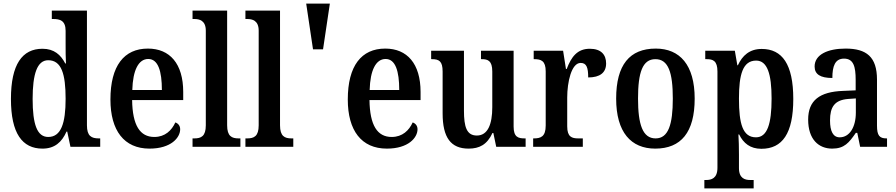

<svg xmlns="http://www.w3.org/2000/svg" viewBox="-20 -819 4999 1071"><path d="M217 10C285 10 325 -26 351 -85H355L373 0H539V-47H531C490 -47 465 -60 465 -120V-760H269V-713H276C314 -713 346 -705 346 -647V-574C346 -537 346 -496 348 -465H344C319 -513 282 -547 217 -547C104 -547 41 -460 41 -267C41 -75 104 10 217 10ZM249 -55C187 -55 162 -125 162 -267C162 -406 187 -483 249 -483C323 -483 346 -406 346 -268C346 -132 321 -55 249 -55Z M814 10C934 10 985 -51 985 -98C985 -118 973 -131 958 -136C938 -92 901 -55 841 -55C761 -55 719 -119 717 -261H1002V-306C1002 -464 927 -548 805 -548C672 -548 596 -452 596 -264C596 -91 672 10 814 10ZM883 -317H718C721 -428 753 -490 807 -490C862 -490 883 -422 883 -317Z M1054 0H1321V-47H1311C1273 -47 1247 -59 1247 -120V-760H1054V-713H1064C1092 -713 1128 -705 1128 -648V-120C1128 -59 1102 -47 1064 -47H1054Z M1349 0H1616V-47H1606C1568 -47 1542 -59 1542 -120V-760H1349V-713H1359C1387 -713 1423 -705 1423 -648V-120C1423 -59 1397 -47 1359 -47H1349Z M1688 -799 1726 -544H1782L1820 -799Z M2138 10C2258 10 2309 -51 2309 -98C2309 -118 2297 -131 2282 -136C2262 -92 2225 -55 2165 -55C2085 -55 2043 -119 2041 -261H2326V-306C2326 -464 2251 -548 2129 -548C1996 -548 1920 -452 1920 -264C1920 -91 1996 10 2138 10ZM2207 -317H2042C2045 -428 2077 -490 2131 -490C2186 -490 2207 -422 2207 -317Z M2594 10C2654 10 2697 -12 2727 -77H2732L2748 0H2912V-47H2906C2871 -47 2845 -54 2845 -113V-536H2663V-489H2667C2701 -489 2726 -481 2726 -420V-221C2726 -126 2701 -63 2640 -63C2583 -63 2568 -111 2568 -202V-536H2385V-489H2389C2429 -489 2449 -478 2449 -420V-187C2449 -51 2495 10 2594 10Z M2954 0H3231V-47H3206C3170 -47 3144 -55 3144 -114V-275C3144 -360 3167 -468 3219 -468C3252 -468 3261 -442 3261 -387C3327 -387 3361 -414 3361 -465C3361 -514 3333 -547 3270 -547C3200 -547 3167 -502 3141 -434H3137L3121 -536H2957V-489H2960C2998 -489 3024 -480 3024 -421V-119C3024 -56 2996 -47 2957 -47H2954Z M3635 10C3779 10 3855 -81 3855 -269C3855 -457 3772 -548 3638 -548C3492 -548 3417 -457 3417 -269C3417 -81 3500 10 3635 10ZM3637 -47C3565 -47 3539 -124 3539 -269C3539 -415 3564 -489 3636 -489C3708 -489 3733 -415 3733 -269C3733 -124 3708 -47 3637 -47Z M3909 232H4184V185H4164C4137 185 4102 177 4102 119V43C4102 3 4101 -37 4099 -69H4103C4127 -20 4165 11 4227 11C4344 11 4405 -74 4405 -267C4405 -461 4343 -546 4229 -546C4161 -546 4121 -509 4096 -455H4093L4079 -536H3914V-489H3922C3957 -489 3982 -480 3982 -420V117C3982 177 3947 185 3919 185H3909ZM4197 -53C4123 -53 4102 -128 4102 -269C4102 -403 4123 -481 4198 -481C4260 -481 4284 -407 4284 -269C4284 -128 4260 -53 4197 -53Z M4622 10C4690 10 4716 -23 4754 -78H4762L4778 0H4928V-47H4925C4886 -47 4872 -63 4872 -118V-375C4872 -502 4813 -548 4697 -548C4598 -548 4524 -515 4524 -448C4524 -404 4557 -384 4623 -384C4623 -450 4638 -492 4688 -492C4741 -492 4753 -448 4753 -373V-315L4682 -312C4552 -307 4488 -259 4488 -152C4488 -41 4547 10 4622 10ZM4664 -53C4627 -53 4610 -87 4610 -147C4610 -222 4635 -261 4711 -267L4754 -270V-191C4754 -110 4719 -53 4664 -53Z"/></svg>

Font: Noto Serif Sinhala Condensed SemiBold
Style: Regular
Weight: 600
Width: 3
Designer: Jelle Bosma - Monotype Design Team
Foundry: Monotype Imaging Inc.
Version: Version 2.007